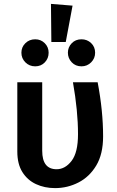

<svg xmlns="http://www.w3.org/2000/svg" viewBox="-20 -952 604 987"><path d="M263 15Q209 15 165 -5.5Q121 -26 95 -67.5Q69 -109 69 -173V-529H197V-177Q197 -82 271 -82Q315 -82 348 -125Q381 -168 381 -262Q381 -382 355 -529H482Q510 -382 510 -251Q510 -160 475 -101.5Q440 -43 383.5 -14Q327 15 263 15ZM318 -736H244L242 -932L353 -923ZM161 -611Q131 -611 110.5 -631.5Q90 -652 90 -681Q90 -710 110.5 -730Q131 -750 161 -750Q190 -750 210 -730Q230 -710 230 -681Q230 -652 210.5 -631.5Q191 -611 161 -611ZM399 -611Q368 -611 348.5 -632Q329 -653 329 -681Q329 -709 348.5 -729.5Q368 -750 399 -750Q428 -750 448.5 -730.5Q469 -711 469 -681Q469 -652 448.5 -631.5Q428 -611 399 -611Z"/></svg>

Font: Trujillo Medium
Style: Regular
Weight: 500
Designer: Fira Sans original fonts by bBox Type GmbH, Carrois Corporate GbR, & Edenspiekermann AG / Changes by Cristiano Sobral
Foundry: Fira Sans original fonts by bBox Type GmbH, Carrois Corporate GbR, & Edenspiekermann AG / Changes by Cristiano Sobral
Version: Version 4.301;October 17, 2021;FontCreator 14.0.0.2814 64-bi